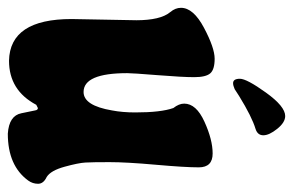

<svg xmlns="http://www.w3.org/2000/svg" viewBox="-146 -568 732 479"><g transform="rotate(90 219.5 -329.0)"><path d="M28 -142 31 -304Q31 -333 26 -354.5Q21 -376 10.5 -388.5Q0 -401 0 -415Q0 -446 50 -472.5Q100 -499 127 -499Q154 -499 163.5 -488Q173 -477 173 -448Q173 -419 168 -356.5Q163 -294 163 -281Q163 -172 210 -172Q244 -172 256 -243Q261 -269 261 -301Q261 -365 250 -396Q239 -410 239 -423Q239 -453 284 -473.5Q329 -494 363.5 -494Q398 -494 398 -459.5Q398 -425 391.5 -352Q385 -279 385 -236.5Q385 -194 386 -176.5Q387 -159 396.5 -124.5Q406 -90 422 -80Q439 -72 439 -58.5Q439 -45 431 -34Q394 17 314 17Q269 14 263 -17L256 -51Q255 -58 250 -58L242 -54Q206 14 132 14Q28 12 28 -142ZM302 -601Q272 -592 220 -560L203 -549Q194 -545 188 -545Q177 -545 177 -562Q177 -579 211.5 -627Q246 -675 270 -675Q286 -675 302 -655Q318 -635 318 -620.5Q318 -606 302 -601Z"/></g></svg>

Font: Chicle
Style: Regular
Weight: 400
Designer: Angel Koziupa and Alejandro Paul
Foundry: Angel Koziupa and Alejandro Paul
Version: Version 1.000